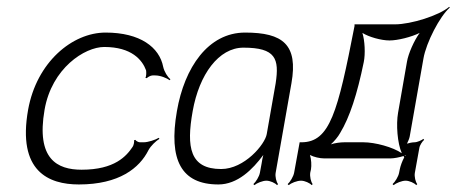

<svg xmlns="http://www.w3.org/2000/svg" viewBox="-20 -527 1332 560"><path d="M62 -207C30 -27 122 11 210 11C328 11 387 -37 413 -89C420 -102 435 -116 445 -122L443 -125C433 -119 412 -112 399 -112H388C384 -112 376 -116 375 -119L371 -118C372 -114 370 -103 367 -99C349 -72 315 -32 218 -32C147 -32 85 -63 110 -207C131 -328 227 -390 284 -390C364 -390 395 -352 406 -322C407 -317 407 -304 404 -300L408 -299C411 -302 419 -307 425 -307H433C448 -307 467 -299 475 -293L477 -296C469 -302 459 -318 456 -332C445 -389 389 -432 288 -432C191 -432 87 -346 62 -207Z M542 -203C561 -310 618 -388 690 -388C784 -388 795 -356 784 -284L758 -136C753 -106 693 -34 625 -34C534 -34 523 -97 542 -203ZM496 -203C471 -60 509 11 617 11C673 11 717 -33 748 -75C746 -67 744 -58 743 -50L738 -23C736 -12 726 4 719 10L722 13C729 7 746 0 757 0C768 0 783 7 788 13L791 10C786 4 782 -12 784 -23L830 -284C850 -397 805 -432 695 -432C587 -432 518 -330 496 -203Z M1160 -73C1161 -73 1162 -75 1163 -75C1163 -74 1162 -73 1162 -72ZM945 -106C955 -115 966 -128 972 -139C1000 -185 1022 -253 1041 -346C1046 -370 1044 -409 1037 -431C1056 -419 1092 -409 1116 -409C1140 -409 1180 -419 1204 -431C1188 -409 1171 -371 1167 -347L1141 -198C1135 -164 1139 -109 1152 -80C1126 -98 1074 -112 1040 -112H984C973 -112 957 -110 945 -106ZM819 10 822 13C829 7 846 0 858 0C869 0 884 7 889 13L892 10C887 4 883 -12 885 -24L887 -33C889 -44 888 -63 884 -75C895 -69 913 -65 925 -65H1119C1129 -65 1145 -68 1157 -72C1158 -71 1158 -69 1159 -68C1153 -57 1148 -43 1146 -33L1144 -23C1142 -12 1132 4 1125 10L1128 13C1135 7 1152 0 1163 0C1174 0 1189 7 1194 13L1197 10C1192 4 1188 -12 1190 -23L1203 -95C1204 -103 1212 -115 1217 -119L1215 -122C1210 -118 1197 -112 1189 -112C1183 -112 1173 -110 1167 -108C1170 -114 1174 -123 1175 -129L1215 -356C1223 -403 1263 -480 1292 -505L1290 -507C1261 -482 1179 -456 1132 -456H1014V-451C965 -199 942 -112 859 -112H854L838 -24C836 -12 826 4 819 10Z"/></svg>

Font: Armata Saber
Style: RgIta
Weight: 400
Designer: Jasper
Foundry: Cannot Into Space Fonts
Version: Version 0.970